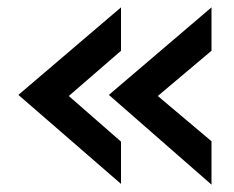

<svg xmlns="http://www.w3.org/2000/svg" viewBox="-20 -531 635 522"><path d="M555 -29 276 -273 555 -511V-393L409 -270L555 -147ZM309 -31 30 -273 309 -511V-393L167 -270L309 -146Z"/></svg>

Font: Kulim Park SemiBold
Style: Regular
Weight: 600
Designer: Noponies / Dale Sattler
Foundry: Noponies
Version: Version 1.000; ttfautohint (v1.8.3)